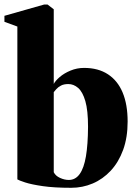

<svg xmlns="http://www.w3.org/2000/svg" viewBox="-24 -838 621 868"><path d="M-4 -739.5V-766.5L175.5 -817.5H191L219 -796V-458.5Q226 -472.5 246 -489.8Q266 -507 295 -519Q324 -531 356 -531Q420 -531 464 -502.2Q508 -473.5 530.5 -419.5Q553 -365.5 553 -288.5Q553 -216.5 532.8 -160.8Q512.5 -105 476.8 -66.5Q441 -28 395 -8.5Q349 11 298 11Q221 11 169.5 3.5Q118 -4 89.8 -13.2Q61.5 -22.5 54.5 -27V-718ZM285 -458Q264.5 -458 251.5 -451Q238.5 -444 231 -435.5Q223.5 -427 219 -421.5V-59.5Q227 -43 247.2 -33.8Q267.5 -24.5 287 -24.5Q317 -24.5 336.2 -51.2Q355.5 -78 364.5 -131.2Q373.5 -184.5 374 -264.5Q374 -339 361.8 -381Q349.5 -423 329.2 -440.5Q309 -458 285 -458Z"/></svg>

Font: Merriweather 120pt Black
Style: Regular
Weight: 900
Designer: Eben Sorkin
Foundry: Eben Sorkin
Version: Version 2.100